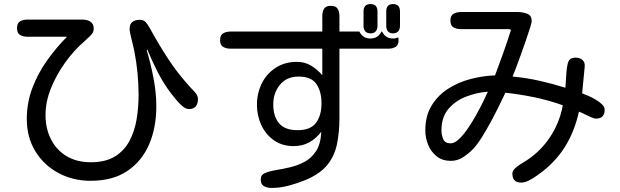

<svg xmlns="http://www.w3.org/2000/svg" viewBox="-20 -847 3040 941"><path d="M423.8 39.1Q336.9 39.1 265.6 0.5Q194.3 -38.1 152.8 -106.4Q111.3 -174.8 111.3 -263.7Q111.3 -342.8 138.2 -414.6Q165 -486.3 210 -549.8Q254.9 -613.3 308.6 -667H114.3Q92.8 -667 78.1 -675.8Q63.5 -684.6 63.5 -709Q63.5 -733.4 78.1 -742.2Q92.8 -751 114.3 -751H383.8Q407.2 -751 423.3 -740.7Q439.5 -730.5 439.5 -705.1Q439.5 -687.5 420.9 -669.9Q402.3 -652.3 390.6 -641.6Q342.8 -600.6 299.8 -541Q256.8 -481.4 230 -415Q203.1 -348.6 203.1 -283.2Q203.1 -216.8 230 -164.1Q256.8 -111.3 306.6 -81.5Q356.4 -51.8 424.8 -51.8Q497.1 -51.8 543 -80.1Q588.9 -108.4 614.3 -155.8Q639.6 -203.1 649.4 -261.7Q659.2 -320.3 659.2 -380.9Q659.2 -435.5 653.8 -490.7Q648.4 -545.9 637.7 -599.6Q633.8 -619.1 628.9 -637.2Q624 -655.3 620.1 -673.8Q619.1 -680.7 617.2 -689.5Q615.2 -698.2 615.2 -705.1Q615.2 -728.5 628.4 -739.3Q641.6 -750 664.1 -750Q684.6 -750 695.3 -737.3Q706.1 -724.6 714.8 -708Q757.8 -628.9 805.7 -556.2Q853.5 -483.4 915 -417Q925.8 -406.2 938 -392.1Q950.2 -377.9 950.2 -361.3Q950.2 -338.9 939.5 -325.7Q928.7 -312.5 905.3 -312.5Q890.6 -312.5 873 -327.6Q855.5 -342.8 840.3 -361.8Q825.2 -380.9 817.4 -390.6Q781.2 -438.5 753.4 -492.7Q725.6 -546.9 703.1 -601.6L701.2 -603.5V-604.5L699.2 -600.6Q718.8 -534.2 732.4 -463.9Q746.1 -393.6 746.1 -324.2Q746.1 -221.7 710.9 -139.6Q675.8 -57.6 604.5 -9.3Q533.2 39.1 423.8 39.1Z M1795.9 -683.6Q1778.3 -683.6 1770 -693.8Q1761.7 -704.1 1761.7 -720.7V-791Q1761.7 -827.1 1795.9 -827.1Q1830.1 -827.1 1830.1 -791V-720.7Q1830.1 -704.1 1821.8 -693.8Q1813.5 -683.6 1795.9 -683.6ZM1906.2 -683.6Q1888.7 -683.6 1880.9 -693.8Q1873 -704.1 1873 -720.7V-791Q1873 -827.1 1906.2 -827.1Q1940.4 -827.1 1940.4 -791V-720.7Q1940.4 -704.1 1932.1 -693.8Q1923.8 -683.6 1906.2 -683.6ZM1311.5 74.2Q1290 74.2 1273.9 65.4Q1257.8 56.6 1257.8 32.2Q1257.8 10.7 1278.3 1.5Q1298.8 -7.8 1332 -13.2Q1365.2 -18.6 1402.3 -27.3Q1439.5 -36.1 1473.1 -54.2Q1506.8 -72.3 1529.3 -106.9Q1551.8 -141.6 1554.7 -201.2Q1529.3 -168 1495.6 -149.4Q1461.9 -130.9 1419.9 -130.9Q1363.3 -130.9 1322.8 -159.2Q1282.2 -187.5 1260.7 -233.9Q1239.3 -280.3 1239.3 -333Q1239.3 -390.6 1263.2 -438.5Q1287.1 -486.3 1331.5 -515.1Q1376 -543.9 1435.5 -543.9Q1473.6 -543.9 1504.4 -525.4Q1535.2 -506.8 1559.6 -478.5V-608.4H1110.4Q1088.9 -608.4 1073.7 -617.2Q1058.6 -626 1058.6 -650.4Q1058.6 -674.8 1073.7 -683.6Q1088.9 -692.4 1110.4 -692.4H1559.6V-767.6Q1559.6 -790 1568.4 -804.2Q1577.1 -818.4 1601.6 -818.4Q1626 -818.4 1634.8 -804.2Q1643.6 -790 1643.6 -767.6V-692.4H1741.2Q1758.8 -658.2 1794.9 -658.2Q1833 -658.2 1849.6 -692.4H1852.5Q1869.1 -658.2 1906.2 -658.2Q1919.9 -658.2 1931.6 -664.1Q1933.6 -656.2 1933.6 -651.4Q1933.6 -627 1919.4 -617.7Q1905.3 -608.4 1882.8 -608.4H1643.6V-268.6Q1643.6 -196.3 1630.9 -137.7Q1618.2 -79.1 1581.5 -35.6Q1544.9 7.8 1472.7 37.1Q1436.5 51.8 1394 63Q1351.6 74.2 1311.5 74.2ZM1438.5 -209Q1502 -209 1528.8 -245.1Q1555.7 -281.2 1555.7 -340.8Q1555.7 -398.4 1530.8 -435.1Q1505.9 -471.7 1443.4 -471.7Q1384.8 -471.7 1352.1 -431.6Q1319.3 -391.6 1319.3 -335.9Q1319.3 -276.4 1347.7 -242.7Q1376 -209 1438.5 -209Z M2534.2 47.9Q2491.2 47.9 2491.2 3.9Q2491.2 -8.8 2502 -19.5Q2512.7 -30.3 2525.9 -39.1Q2539.1 -47.9 2547.9 -52.7Q2624 -98.6 2673.3 -171.4Q2722.7 -244.1 2738.3 -331.1Q2669.9 -355.5 2599.6 -370.1Q2529.3 -384.8 2457 -392.6Q2444.3 -366.2 2425.8 -328.1Q2407.2 -290 2385.3 -249.5Q2363.3 -209 2341.3 -173.8Q2319.3 -138.7 2298.8 -117.2Q2277.3 -94.7 2250 -76.7Q2222.7 -58.6 2189.5 -58.6Q2148.4 -58.6 2120.6 -80.6Q2092.8 -102.5 2078.6 -136.7Q2064.5 -170.9 2064.5 -208Q2064.5 -278.3 2094.7 -328.6Q2125 -378.9 2174.8 -411.1Q2224.6 -443.4 2285.2 -459.5Q2345.7 -475.6 2406.2 -477.5Q2426.8 -532.2 2446.3 -586.9Q2465.8 -641.6 2483.4 -697.3Q2485.4 -701.2 2481 -702.6Q2476.6 -704.1 2474.6 -704.1H2239.3Q2217.8 -704.1 2202.6 -712.9Q2187.5 -721.7 2187.5 -746.1Q2187.5 -770.5 2202.6 -779.3Q2217.8 -788.1 2239.3 -788.1H2517.6Q2541 -788.1 2563.5 -779.8Q2585.9 -771.5 2585.9 -743.2Q2585.9 -736.3 2577.6 -710Q2569.3 -683.6 2557.1 -647.9Q2544.9 -612.3 2531.7 -576.2Q2518.6 -540 2507.8 -511.2Q2497.1 -482.4 2492.2 -471.7Q2558.6 -465.8 2623.5 -451.2Q2688.5 -436.5 2751 -417Q2752 -425.8 2752.9 -444.3Q2753.9 -462.9 2755.4 -483.9Q2756.8 -504.9 2759.8 -522.5Q2762.7 -540 2766.6 -546.9Q2772.5 -557.6 2781.2 -561Q2790 -564.5 2801.8 -564.5Q2821.3 -564.5 2834.5 -553.2Q2847.7 -542 2845.7 -520.5L2833 -389.6Q2843.8 -385.7 2861.8 -377.9Q2879.9 -370.1 2898.4 -359.4Q2917 -348.6 2930.2 -335.9Q2943.4 -323.2 2943.4 -308.6Q2943.4 -265.6 2900.4 -265.6Q2892.6 -265.6 2876 -272.9Q2859.4 -280.3 2842.8 -288.6Q2826.2 -296.9 2817.4 -299.8Q2797.9 -210.9 2755.4 -138.2Q2712.9 -65.4 2640.6 -7.8Q2627.9 2 2609.4 15.1Q2590.8 28.3 2571.3 38.1Q2551.8 47.9 2534.2 47.9ZM2188.5 -144.5Q2208 -144.5 2230 -165.5Q2252 -186.5 2273.9 -218.8Q2295.9 -251 2315.4 -286.6Q2335 -322.3 2349.6 -352.1Q2364.3 -381.8 2371.1 -397.5Q2315.4 -393.6 2263.2 -373Q2210.9 -352.5 2177.2 -312.5Q2143.6 -272.5 2143.6 -208Q2143.6 -185.5 2152.3 -165Q2161.1 -144.5 2188.5 -144.5Z"/></svg>

Font: Kosugi Maru
Style: Regular
Weight: 400
Designer: MOTOYA
Version: Version 4.002